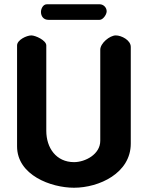

<svg xmlns="http://www.w3.org/2000/svg" viewBox="-20 -873 698 900"><path d="M127 -707C105 -707 60 -686 60 -660V-187C60 -52 219 7 327 7C444 7 593 -61 593 -200V-653C593 -685 549 -707 523 -707C494 -707 450 -670 450 -640V-213C450 -150 380 -113 327 -113C244 -113 197 -179 197 -260V-660C197 -684 146 -707 127 -707ZM172 -817C172 -797 184 -780 207 -780H447C463 -780 480 -805 480 -820C480 -838 465 -853 447 -853H200C181 -853 172 -831 172 -817Z"/></svg>

Font: Asimov Print
Style: Regular
Weight: 500
Designer: Google
Version: Version 2.000980: 2014